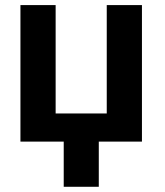

<svg xmlns="http://www.w3.org/2000/svg" viewBox="-20 -548 640 743"><path d="M195.3 -528.3V-108.9H393.1V-528.3H529.3V0H362.3V174.8H226.6V0H59.1V-528.3Z"/></svg>

Font: Roboto Mono
Style: Bold
Weight: 700
Designer: Google
Version: Version 2.000985; 2015; ttfautohint (v1.3)